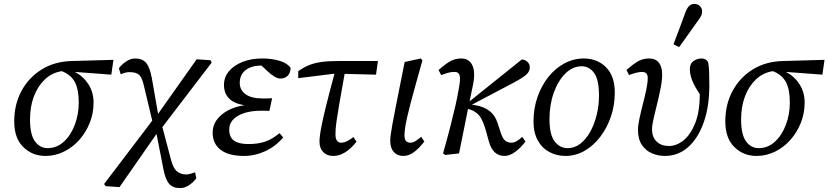

<svg xmlns="http://www.w3.org/2000/svg" viewBox="-20 -787 4250 985"><path d="M213 13Q146 13 99.5 -32.5Q53 -78 53 -164Q53 -251 90 -320Q127 -389 193.5 -430.5Q260 -472 350 -474L562 -480L551 -404L364 -418Q407 -396 433.5 -355Q460 -314 460 -261Q460 -206 440.5 -157Q421 -108 387 -69.5Q353 -31 308 -9Q263 13 213 13ZM134 -175Q134 -96 159.5 -61.5Q185 -27 224 -27Q272 -27 308 -60.5Q344 -94 364 -147.5Q384 -201 384 -261Q384 -327 364.5 -365Q345 -403 297 -422Q246 -414 209.5 -379Q173 -344 153.5 -291.5Q134 -239 134 -175Z M522 168 514 157 761 -168 718 -348Q710 -385 695.5 -401Q681 -417 643 -417Q625 -417 599 -406L590 -437Q604 -456 627 -471.5Q650 -487 673 -487Q711 -487 730 -464Q749 -441 759 -386L791 -203L989 -483L1060 -478L1066 -466L813 -135L858 35Q869 77 888.5 92.5Q908 108 935 108Q951 108 981 97L987 128Q973 147 950.5 162.5Q928 178 904 178Q867 178 848 156.5Q829 135 819 84L783 -100L593 173Z M1231 13Q1154 13 1112.5 -18Q1071 -49 1071 -107Q1071 -160 1117 -198.5Q1163 -237 1234 -247Q1129 -264 1129 -352Q1129 -391 1154.5 -421.5Q1180 -452 1224.5 -469.5Q1269 -487 1325 -487Q1378 -487 1417.5 -474Q1457 -461 1471 -438Q1470 -413 1456 -398.5Q1442 -384 1419 -384Q1404 -384 1387 -394.5Q1370 -405 1352 -422L1321 -451Q1268 -450 1239 -426.5Q1210 -403 1210 -362Q1210 -325 1240 -303.5Q1270 -282 1325 -282Q1343 -282 1350 -282Q1357 -282 1376 -283L1362 -218Q1353 -219 1343 -219Q1333 -219 1322 -219Q1246 -219 1201 -193Q1156 -167 1156 -122Q1156 -83 1180.5 -65.5Q1205 -48 1254 -48Q1304 -48 1340.5 -60.5Q1377 -73 1414 -104L1433 -82Q1394 -36 1341 -11.5Q1288 13 1231 13Z M1510 -386V-422Q1539 -442 1566 -453Q1593 -464 1628.5 -469Q1664 -474 1716 -474H1919L1909 -404L1748 -408Q1731 -315 1721.5 -259Q1712 -203 1707.5 -172Q1703 -141 1702 -125.5Q1701 -110 1701 -98Q1701 -55 1731 -55Q1745 -55 1761 -63Q1777 -71 1793 -84L1809 -60Q1751 13 1690 13Q1657 13 1638 -7Q1619 -27 1619 -61Q1619 -73 1621.5 -93.5Q1624 -114 1631.5 -151Q1639 -188 1654.5 -250.5Q1670 -313 1696 -409Z M2049 13Q2018 13 2000 -7.5Q1982 -28 1982 -65Q1982 -76 1984 -92.5Q1986 -109 1992 -143.5Q1998 -178 2011 -243L2056 -469L2139 -487L2147 -477L2113 -355Q2082 -245 2068.5 -184.5Q2055 -124 2055 -93Q2055 -55 2085 -55Q2099 -55 2112 -63.5Q2125 -72 2141 -85L2157 -61Q2129 -25 2103 -6Q2077 13 2049 13Z M2253 0Q2275 -78 2290 -136.5Q2305 -195 2316 -243Q2327 -291 2335 -339Q2343 -382 2338 -400Q2333 -418 2313 -418Q2294 -418 2280 -414Q2266 -410 2243 -402L2230 -428Q2270 -463 2294 -475Q2318 -487 2346 -487Q2387 -487 2403.5 -451.5Q2420 -416 2406 -349L2389 -267L2657 -482Q2674 -481 2686 -469.5Q2698 -458 2698 -441Q2698 -422 2682.5 -406.5Q2667 -391 2619 -365L2401 -250L2420 -247Q2462 -240 2491 -218Q2520 -196 2533 -155L2550 -103Q2560 -74 2573 -64.5Q2586 -55 2603 -55Q2617 -55 2631.5 -63.5Q2646 -72 2659 -85L2676 -61Q2650 -27 2622 -7Q2594 13 2568 13Q2510 13 2489 -58L2472 -119Q2456 -175 2437 -196Q2418 -217 2389 -226L2381 -228L2335 0L2264 8Z M2881 13Q2836 13 2798.5 -7Q2761 -27 2739 -66.5Q2717 -106 2717 -163Q2717 -231 2737.5 -289.5Q2758 -348 2793.5 -392.5Q2829 -437 2876 -462Q2923 -487 2975 -487Q3044 -487 3089 -442Q3134 -397 3134 -312Q3134 -247 3114 -188.5Q3094 -130 3059 -84.5Q3024 -39 2978.5 -13Q2933 13 2881 13ZM2892 -27Q2928 -27 2957.5 -50Q2987 -73 3008.5 -112Q3030 -151 3041.5 -199Q3053 -247 3053 -297Q3053 -378 3028 -412.5Q3003 -447 2964 -447Q2918 -447 2880.5 -410Q2843 -373 2821 -311.5Q2799 -250 2799 -175Q2799 -96 2825.5 -61.5Q2852 -27 2892 -27Z M3391 13Q3356 13 3324.5 -0.5Q3293 -14 3273 -43.5Q3253 -73 3253 -121Q3253 -144 3260.5 -179Q3268 -214 3278 -252.5Q3288 -291 3295.5 -327Q3303 -363 3303 -387Q3303 -418 3274 -418Q3263 -418 3247 -414.5Q3231 -411 3207 -402L3194 -428Q3234 -463 3258 -475Q3282 -487 3310 -487Q3343 -487 3360 -465.5Q3377 -444 3377 -405Q3377 -374 3369 -334Q3361 -294 3351 -253.5Q3341 -213 3333 -178.5Q3325 -144 3325 -123Q3325 -84 3348.5 -61Q3372 -38 3412 -38Q3450 -38 3486 -66.5Q3522 -95 3546 -154Q3570 -213 3570 -303V-304Q3540 -349 3529.5 -378.5Q3519 -408 3519 -432Q3519 -461 3538 -474Q3557 -487 3579 -487Q3602 -487 3613 -468Q3617 -445 3618 -419Q3619 -393 3619 -349Q3619 -240 3590 -158.5Q3561 -77 3510 -32Q3459 13 3391 13ZM3435 -560Q3451 -602 3467 -644Q3483 -686 3498 -728Q3507 -750 3518 -758.5Q3529 -767 3542 -767Q3560 -767 3571 -755.5Q3582 -744 3582 -730Q3582 -717 3577 -706Q3572 -695 3558 -677Q3535 -644 3511 -611Q3487 -578 3464 -545Z M3861 13Q3794 13 3747.5 -32.5Q3701 -78 3701 -164Q3701 -251 3738 -320Q3775 -389 3841.5 -430.5Q3908 -472 3998 -474L4210 -480L4199 -404L4012 -418Q4055 -396 4081.5 -355Q4108 -314 4108 -261Q4108 -206 4088.5 -157Q4069 -108 4035 -69.5Q4001 -31 3956 -9Q3911 13 3861 13ZM3782 -175Q3782 -96 3807.5 -61.5Q3833 -27 3872 -27Q3920 -27 3956 -60.5Q3992 -94 4012 -147.5Q4032 -201 4032 -261Q4032 -327 4012.5 -365Q3993 -403 3945 -422Q3894 -414 3857.5 -379Q3821 -344 3801.5 -291.5Q3782 -239 3782 -175Z"/></svg>

Font: Source Serif Pro
Style: Italic
Weight: 400
Italic angle: -12°
Designer: Frank Grießhammer
Foundry: Adobe Systems Incorporated
Version: Version 3.001;hotconv 1.0.111;makeotfexe 2.5.65597